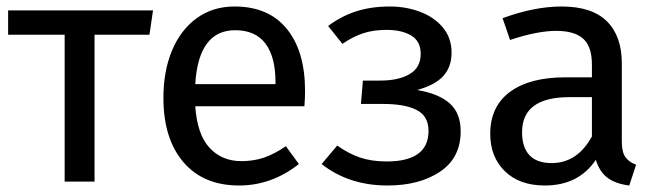

<svg xmlns="http://www.w3.org/2000/svg" viewBox="-20 -559 2028 591"><path d="M440 -452H271V0H179V-452H5V-527H451Z M917 -232H581Q587 -145 625 -104Q663 -63 723 -63Q761 -63 793 -74Q825 -85 860 -109L900 -54Q816 12 716 12Q606 12 544.5 -60Q483 -132 483 -258Q483 -340 509.5 -403.5Q536 -467 585.5 -503Q635 -539 702 -539Q807 -539 863 -470Q919 -401 919 -279Q919 -256 917 -232ZM828 -306Q828 -384 797 -425Q766 -466 704 -466Q591 -466 581 -300H828Z M1370 -397Q1370 -353 1344.5 -325Q1319 -297 1264 -282Q1330 -271 1364 -241Q1398 -211 1398 -155Q1398 -73 1334.5 -30.5Q1271 12 1173 12Q1054 12 970 -54L1018 -111Q1053 -86 1088.5 -74Q1124 -62 1170 -62Q1299 -62 1299 -156Q1299 -202 1262.5 -220.5Q1226 -239 1161 -239H1091L1097 -311H1151Q1207 -311 1241 -331Q1275 -351 1275 -393Q1275 -432 1246 -449.5Q1217 -467 1170 -467Q1129 -467 1097.5 -456.5Q1066 -446 1034 -424L990 -479Q1030 -509 1076 -524Q1122 -539 1180 -539Q1230 -539 1273.5 -522.5Q1317 -506 1343.5 -474Q1370 -442 1370 -397Z M1938 -52 1917 12Q1876 7 1851 -11Q1826 -29 1814 -67Q1761 12 1657 12Q1579 12 1534 -32Q1489 -76 1489 -147Q1489 -231 1549.5 -276Q1610 -321 1721 -321H1802V-360Q1802 -416 1775 -440Q1748 -464 1692 -464Q1634 -464 1550 -436L1527 -503Q1625 -539 1709 -539Q1802 -539 1848 -493.5Q1894 -448 1894 -364V-123Q1894 -91 1905 -75.5Q1916 -60 1938 -52ZM1802 -139V-260H1733Q1587 -260 1587 -152Q1587 -105 1610 -81Q1633 -57 1678 -57Q1757 -57 1802 -139Z"/></svg>

Font: Fira GO
Style: Regular
Weight: 400
Designer: Carrois Corporate
Foundry: Carrois Corporate GbR
Version: Version 0.300